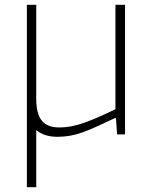

<svg xmlns="http://www.w3.org/2000/svg" viewBox="-20 -560 637 800"><path d="M92 -540H131V-149Q131 -86 154 -57.5Q177 -29 226 -29Q254 -29 281 -34.5Q308 -40 336.5 -50.5Q365 -61 395.5 -74.5Q426 -88 461 -105V-540H501V0H468L463 -68H459Q416 -48 383.5 -33Q351 -18 324 -8.5Q297 1 272 5.5Q247 10 219 10Q164 10 131 -18V220H92Z"/></svg>

Font: Encode Sans Normal
Style: Thin
Weight: 100
Designer: Pablo Impallari, Andres Torresi
Foundry: Pablo Impallari, Andres Torresi
Version: Version 1.000; ttfautohint (v1.00) -l 8 -r 50 -G 200 -x 14 -